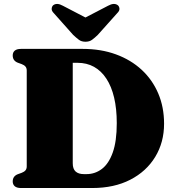

<svg xmlns="http://www.w3.org/2000/svg" viewBox="-20 -946 874 966"><path d="M44 -33Q44 -59.5 69.5 -69.5L89 -76.5Q102 -81.5 108.2 -89Q114.5 -96.5 114.5 -109V-591Q114.5 -603.5 108.2 -611Q102 -618.5 89 -623.5L69.5 -630.5Q44 -640.5 44 -667Q44 -682.5 54.2 -691.2Q64.5 -700 86 -700H396Q488 -700 563.2 -672.5Q638.5 -645 692.8 -594.8Q747 -544.5 776.2 -475.8Q805.5 -407 805.5 -323.5Q805.5 -230 761 -156.8Q716.5 -83.5 635.5 -41.8Q554.5 0 444 0H86Q64.5 0 54.2 -9Q44 -18 44 -33ZM415.5 -70Q458 -70 492.5 -96Q527 -122 547.2 -178.5Q567.5 -235 567.5 -326.5Q567.5 -398.5 554.2 -454.8Q541 -511 515.2 -550.2Q489.5 -589.5 453 -609.8Q416.5 -630 370 -630H346V-124.5Q346 -96 360.5 -83Q375 -70 402 -70ZM458 -833 296.5 -917Q266 -934 247.5 -919.5Q241 -913.5 240 -902.5Q239 -891.5 251 -879.5L348 -770.5Q364 -755.5 377 -745.8Q390 -736 410 -736Q430 -736 443.2 -745.8Q456.5 -755.5 472 -770.5L569.5 -879.5Q582 -891.5 581 -902.5Q580 -913.5 573 -919.5Q554.5 -934 523.5 -917L362 -833Z"/></svg>

Font: Fraunces Black
Style: Regular
Weight: 900
Version: Version 1.000;[b76b70a41]